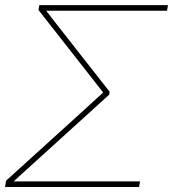

<svg xmlns="http://www.w3.org/2000/svg" viewBox="-26 -748 692 768"><path d="M-5.9 0 -1.5 -25.4 314 -311.5Q332 -328.1 350.1 -344.7Q368.2 -361.3 386.7 -377.9Q374 -394.5 361.1 -410.6Q348.1 -426.8 335.4 -443.4L127.9 -708L131.3 -727.5H646L642.1 -705.1H158.7Q167 -694.3 175.3 -683.6Q183.6 -672.9 191.9 -662.1L412.6 -380.9L410.6 -369.1L96.2 -84Q79.6 -68.8 62.5 -53.5Q45.4 -38.1 28.8 -22.5H534.2L530.3 0Z"/></svg>

Font: Inter Display Thin
Style: Italic
Weight: 100
Italic angle: -9.39999°
Designer: Rasmus Andersson
Foundry: rsms
Version: Version 4.000;git-a52131595